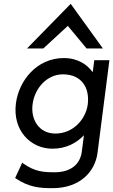

<svg xmlns="http://www.w3.org/2000/svg" viewBox="-20 -785 591 1002"><path d="M206 -532 334 -650 432 -532H517L349 -765L121 -532ZM150 -240C160 -323 224 -397 308 -397C403 -397 449 -331 438 -240C428 -164 363 -88 269 -88C181 -88 140 -164 150 -240ZM63 -245C45 -103 141 -9 253 -9C325 -9 378 -38 418 -79L407 6C398 75 347 114 265 114C210 114 163 112 101 68L96 64L59 144L62 146C132 193 189 197 254 197C399 197 477 109 489 12L551 -471H472L464 -408C435 -448 386 -482 313 -482C171 -482 78 -363 63 -245Z"/></svg>

Font: Charger
Style: BdIt
Weight: 400
Designer: Jasper
Foundry: Cannot Into Space Fonts
Version: Version 0.98